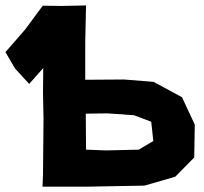

<svg xmlns="http://www.w3.org/2000/svg" viewBox="-79 -701 765 719"><path d="M243.2 -680.7 151.4 -678.7 81.1 -679.7 14.6 -589.8 -58.6 -505.9 -22.5 -444.3 30.3 -386.7 83 -446.3 82 -354.5 84 -255.9 82 -44.9 80.1 -2H247.1L461.9 -5.9L577.1 -39.1L648.4 -111.3L650.4 -234.4L602.5 -336.9L496.1 -394.5L384.8 -403.3L240.2 -402.3V-543.9ZM243.2 -140.6 242.2 -275.4 323.2 -276.4 422.9 -269.5 487.3 -245.1 495.1 -172.9 440.4 -140.6 318.4 -137.7Z"/></svg>

Font: MaokenAssortedSans-Lite
Style: Lite
Weight: 400
Version: Version 1.400